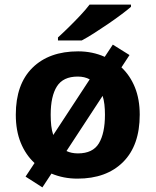

<svg xmlns="http://www.w3.org/2000/svg" viewBox="-20 -768 679 836"><path d="M588.4 -268.6Q588.4 -134.8 515.9 -62.5Q443.4 9.8 317.4 9.8Q256.3 9.8 204.1 -12.2L164.6 47.9L91.3 1L130.4 -58.1Q91.8 -93.8 70.3 -146.5Q48.8 -199.2 48.8 -268.6Q48.8 -401.4 121.3 -472.9Q193.8 -544.4 320.3 -544.4Q382.8 -544.4 436 -520.5L471.2 -573.7L543.9 -528.3L508.8 -474.6Q546.4 -439.5 567.4 -387.7Q588.4 -335.9 588.4 -268.6ZM200.7 -268.6Q200.7 -242.7 203.1 -220.7Q205.6 -198.7 211.9 -180.2L370.6 -422.4Q348.6 -434.6 318.4 -434.6Q254.9 -434.6 227.8 -391.8Q200.7 -349.1 200.7 -268.6ZM437 -268.6Q437 -292.5 434.6 -313.2Q432.1 -334 426.8 -350.6L269.5 -110.4Q291 -100.1 319.3 -100.1Q384.3 -100.1 410.6 -144Q437 -188 437 -268.6ZM550.3 -748V-738.3Q534.7 -724.6 508.5 -705.1Q482.4 -685.5 451.4 -664.3Q420.4 -643.1 390.1 -623.8Q359.9 -604.5 335.9 -591.8H232.4V-605Q252.4 -623 278.1 -648.2Q303.7 -673.3 328.6 -699.7Q353.5 -726.1 370.1 -748Z"/></svg>

Font: Lunasima
Style: Bold
Weight: 700
Designer: The DocRepair Project, Monotype Design Team
Foundry: Google
Version: Version 2.009